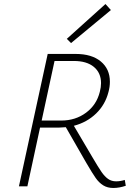

<svg xmlns="http://www.w3.org/2000/svg" viewBox="-20 -926 672 954"><path d="M605 -3Q573 8 543 8Q514 8 493 -5Q472 -18 455.5 -41.5Q439 -65 411 -113L400 -132L307 -294Q285 -292 273 -292H179L116 0H74L217 -658H356Q436 -658 481 -620.5Q526 -583 526 -520Q526 -494 519 -469Q503 -406 457.5 -362Q412 -318 347 -301L439 -145Q469 -94 484.5 -71.5Q500 -49 517 -37Q534 -25 557 -25Q578 -25 600 -32ZM284 -327Q355 -327 407.5 -366Q460 -405 476 -470Q482 -493 482 -513Q482 -564 446.5 -593.5Q411 -623 347 -623H251L187 -327ZM312 -733 504 -906 531 -876 333 -712Z"/></svg>

Font: Ysabeau Light
Style: Italic
Weight: 300
Italic angle: -12°
Designer: Christian Thalmann (Catharsis Fonts)
Version: Version 0.003